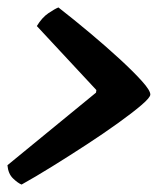

<svg xmlns="http://www.w3.org/2000/svg" viewBox="-34 -536 434 516"><path d="M24 -40Q14 -44 1 -56.5Q-12 -69 -14 -92L224 -287L225 -294L65 -466Q79 -489 96 -500.5Q113 -512 123 -516Q164 -484 207 -448Q250 -412 287 -378Q324 -344 347 -318.5Q370 -293 370 -282Q370 -274 346 -253.5Q322 -233 283 -205Q244 -177 198 -147Q152 -117 106 -88.5Q60 -60 24 -40Z"/></svg>

Font: Texturina ExtraBold
Style: Italic
Weight: 800
Italic angle: -11°
Designer: Guillermo Torres Carreño
Foundry: Omnibus-Type
Version: Version 1.002; ttfautohint (v1.8.3)